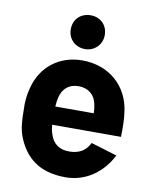

<svg xmlns="http://www.w3.org/2000/svg" viewBox="-83 -791 687 862"><g transform="rotate(10 260.5 -360.0)"><path d="M275 8C363 8 440 -43 483 -128L364 -164C347 -128 317 -110 275 -109C225 -107 195 -133 184 -171C179 -182 177 -197 175 -214H489C490 -254 490 -293 485 -325C472 -440 384 -522 259 -522C153 -522 72 -457 48 -357C40 -330 36 -294 38 -257C38 -211 41 -174 52 -142C87 -48 154 8 275 8ZM175 -297C176 -314 178 -328 181 -340C191 -379 217 -405 263 -405C307 -405 337 -379 345 -340C348 -328 350 -313 350 -297ZM183 -651C183 -607 216 -574 261 -574C304 -574 338 -607 338 -651C338 -697 305 -728 261 -728C216 -728 183 -697 183 -651Z"/></g></svg>

Font: Vanilla Cream ExtraBold
Style: Regular
Weight: 800
Designer: Jeremy Tribby, Jinavaṁso
Foundry: Tribby Type
Version: Version 1.422;Glyphs 3.1.2 (3151)